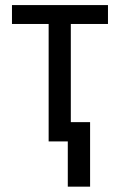

<svg xmlns="http://www.w3.org/2000/svg" viewBox="-20 -548 465 744"><path d="M398.4 -455.1H254.4V0H168.5V-455.1H26.4V-528.3H398.4ZM329.1 175.3H242.7V-74.7H329.1Z"/></svg>

Font: MAUL Condensed
Style: Condensed Regular
Weight: 400
Designer: MAUL
Version: Version 1.0; 2020; ttfautohint (v1.8.3)